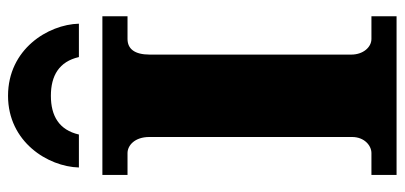

<svg xmlns="http://www.w3.org/2000/svg" viewBox="-278 -704 983 466"><g transform="rotate(-90 213.0 -471.5)"><path d="M119 -771C130 -819 164 -839 213 -839C262 -839 296 -819 307 -771H388C386 -846 326 -943 213 -943C101 -943 41 -846 39 -771ZM406 0V-61H351C331 -61 313 -81 313 -110V-599C313 -636 327 -653 351 -653H406V-714H21V-653H74C92 -653 113 -636 113 -600V-108C113 -78 92 -61 74 -61H21V0Z"/></g></svg>

Font: UArctic Serif Black
Style: Regular
Weight: 900
Designer: Customization by Puisto advertising & original work Monotype Design Team
Foundry: Monotype Imaging Inc.
Version: Version 2.004